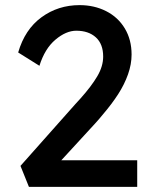

<svg xmlns="http://www.w3.org/2000/svg" viewBox="-20 -730 588 750"><path d="M516 0H93L60 -82L274 -323L295 -346Q337 -393 360 -432Q383 -471 383 -509Q383 -558 354.5 -584Q326 -610 278 -610Q238 -610 196.5 -575Q155 -540 134 -473L51 -525Q77 -615 142 -662.5Q207 -710 291 -710Q348 -710 394.5 -686.5Q441 -663 467.5 -619Q494 -575 494 -517Q494 -479 480 -439.5Q466 -400 441.5 -362Q417 -324 382 -283Q375 -274 367 -265Q359 -256 351 -247L192 -74L172 -104H516Z"/></svg>

Font: Lexend
Style: Regular
Weight: 400
Designer: Thomas Jockin
Foundry: Lexend
Version: Version 1.000